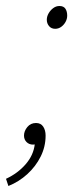

<svg xmlns="http://www.w3.org/2000/svg" viewBox="-54 -474 276 640"><path d="M130 -378Q117 -378 109.5 -387Q102 -396 102 -408Q102 -419 108 -429.5Q114 -440 123.5 -447Q133 -454 144 -454Q158 -454 164 -445Q170 -436 170 -422Q170 -411 164.5 -401Q159 -391 150 -384.5Q141 -378 130 -378ZM-26 146 -34 122Q5 104 31.5 73.5Q58 43 62 6L60 -50L84 -4Q80 3 71 5.5Q62 8 56 8Q43 8 34.5 -0.5Q26 -9 26 -22Q26 -37 37 -50.5Q48 -64 66 -64Q82 -64 90 -52Q98 -40 98 -22Q98 15 81.5 48Q65 81 37 106.5Q9 132 -26 146Z"/></svg>

Font: Source Sans 3 ExtraLight
Style: Italic
Weight: 250
Italic angle: -11°
Designer: Paul D. Hunt
Foundry: Adobe
Version: Version 3.046;hotconv 1.0.118;makeotfexe 2.5.65603